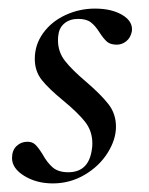

<svg xmlns="http://www.w3.org/2000/svg" viewBox="-20 -416 346 447"><path d="M8 -48Q8 -66 18.5 -76Q29 -86 44 -86Q55 -86 62 -79.5Q69 -73 79 -57Q90 -37 103 -26Q116 -15 139 -15Q187 -15 194 -69Q195 -74 195 -82Q195 -111 178 -132.5Q161 -154 127 -182Q94 -209 77.5 -229.5Q61 -250 61 -279Q61 -312 80.5 -339Q100 -366 132.5 -381Q165 -396 201 -396Q240 -396 265 -381Q290 -366 287 -343Q284 -328 274 -320Q264 -312 252 -312Q237 -312 229 -319Q221 -326 212 -340Q202 -356 191.5 -364Q181 -372 162 -372Q143 -372 130.5 -362Q118 -352 116 -335Q115 -331 115 -322Q115 -295 131.5 -274Q148 -253 180 -226Q215 -196 232.5 -173.5Q250 -151 250 -121Q250 -91 230.5 -60Q211 -29 177 -9Q143 11 103 11Q65 11 36.5 -6.5Q8 -24 8 -48Z"/></svg>

Font: Cormorant Garamond Medium
Style: Italic
Weight: 500
Italic angle: -10°
Designer: Christian Thalmann (Catharsis Fonts)
Foundry: Catharsis Fonts
Version: Version 4.000